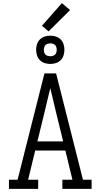

<svg xmlns="http://www.w3.org/2000/svg" viewBox="-20 -1202 640 1222"><path d="M37 0V-58H92L201 -490L263 -735H337L508 -58H563V0H377V-58H441L396 -244H204L159 -58H223V0ZM382 -302 336 -490Q327 -528 318 -566Q309 -604 300 -641Q291 -604 282 -566Q273 -528 264 -490L218 -302ZM300 -795Q282 -795 264.5 -800.5Q247 -806 234 -819Q221 -832 215.5 -849.5Q210 -867 210 -885Q210 -903 215.5 -920.5Q221 -938 234 -951Q247 -964 264.5 -969.5Q282 -975 300 -975Q318 -975 335.5 -969.5Q353 -964 366 -951Q379 -938 384.5 -920.5Q390 -903 390 -885Q390 -867 384.5 -849.5Q379 -832 366 -819Q353 -806 335.5 -800.5Q318 -795 300 -795ZM300 -844Q308 -844 316.5 -846.5Q325 -849 330.5 -854.5Q336 -860 338.5 -868.5Q341 -877 341 -885Q341 -893 338.5 -901.5Q336 -910 330.5 -915.5Q325 -921 316.5 -923.5Q308 -926 300 -926Q292 -926 283.5 -923.5Q275 -921 269.5 -915.5Q264 -910 261.5 -901.5Q259 -893 259 -885Q259 -877 261.5 -868.5Q264 -860 269.5 -854.5Q275 -849 283.5 -846.5Q292 -844 300 -844ZM289 -1002 247 -1038 374 -1182 426 -1138Z"/></svg>

Font: Iosevka Slab Light Extended
Style: Regular
Weight: 300
Width: 7
Monospace: yes
Designer: Belleve Invis
Foundry: Belleve Invis
Version: Version 11.1.0; ttfautohint (v1.8.3)